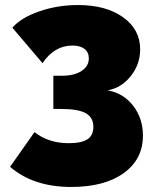

<svg xmlns="http://www.w3.org/2000/svg" viewBox="-20 -596 619 763"><path d="M408 -237Q470 -226 509 -176Q548 -126 548 -57Q548 37 471.5 92Q395 147 263 147Q113 147 20 67L117 -71Q173 -27 253 -27Q304 -27 327.5 -42.5Q351 -58 351 -92Q351 -129 321 -146Q291 -163 223 -163H192V-295H227Q275 -295 304 -314Q333 -333 333 -364Q333 -388 316 -401.5Q299 -415 268 -415Q196 -415 149 -345L29 -486Q64 -526 136.5 -551Q209 -576 290 -576Q401 -576 469 -527.5Q537 -479 537 -400Q537 -341 500 -294Q463 -247 408 -237Z"/></svg>

Font: Raleway
Style: Heavy
Weight: 900
Designer: Matt McInerney, Pablo Impallari, Rodrigo Fuenzalida
Foundry: Matt McInerney, Pablo Impallari, Rodrigo Fuenzalida
Version: Version 2.001